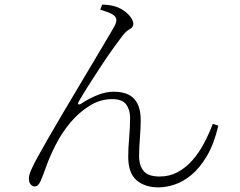

<svg xmlns="http://www.w3.org/2000/svg" viewBox="-20 -782 1040 831"><path d="M666 29Q607 29 571 -2Q535 -33 535 -103Q535 -141 539 -185.5Q543 -230 543 -273Q543 -306 526.5 -329.5Q510 -353 465 -353Q415 -353 369 -325Q323 -297 285 -252Q247 -207 221 -155Q196 -106 181 -64Q166 -22 156 1Q150 14 144 19.5Q138 25 129 25Q124 25 118.5 21.5Q113 18 109 10.5Q105 3 105 -9Q105 -24 115.5 -48Q126 -72 145 -106Q164 -140 189 -184Q218 -234 251.5 -291Q285 -348 319.5 -405.5Q354 -463 384.5 -514.5Q415 -566 438.5 -605.5Q462 -645 474 -666Q485 -686 483.5 -697.5Q482 -709 472 -716Q462 -724 445 -730Q428 -736 414 -740L422 -762Q436 -762 454.5 -759.5Q473 -757 485 -752Q502 -746 518.5 -734Q535 -722 546 -707Q557 -692 557 -678Q557 -664 541 -655.5Q525 -647 507 -623Q493 -605 468 -570Q443 -535 415 -492.5Q387 -450 361.5 -409.5Q336 -369 320 -341Q316 -334 319 -331Q322 -328 329 -332Q369 -358 404.5 -371.5Q440 -385 472 -385Q532 -385 560.5 -354.5Q589 -324 589 -262Q589 -228 585.5 -183.5Q582 -139 582 -107Q582 -65 602 -41.5Q622 -18 671 -18Q713 -18 748 -36.5Q783 -55 811.5 -87Q840 -119 862 -160Q884 -201 901 -246L925 -238Q906 -158 875 -106Q844 -54 808 -24.5Q772 5 735 17Q698 29 666 29Z"/></svg>

Font: Noto Serif JP ExtraLight ExtraLight
Style: Regular
Weight: 250
Version: Version 2.003-H1;hotconv 1.1.1;makeotfexe 2.6.0